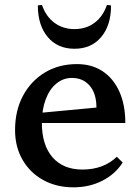

<svg xmlns="http://www.w3.org/2000/svg" viewBox="-20 -761 580 793"><path d="M283.4 12.7Q212.8 12.7 158.2 -17.6Q103.6 -47.8 72.9 -101.4Q42.2 -154.9 42.2 -223.6Q42.2 -304.3 75 -365.5Q107.8 -426.6 165.3 -461.5Q222.9 -496.3 297.9 -496.3Q359.1 -496.3 403.9 -466.7Q448.6 -437.1 473.1 -382.4Q497.6 -327.7 497.6 -252.9H114.8V-292L378.3 -316.8Q378.3 -374.3 350.8 -406.7Q323.3 -439.1 277 -439.1Q240.7 -439.1 212.5 -415.6Q184.2 -392.2 168.6 -350.2Q152.9 -308.2 152.9 -253.4Q152.9 -162.1 196.9 -111.4Q240.8 -60.7 320.7 -60.7Q407.5 -60.7 462.6 -113.6L486.7 -89.6Q455.4 -41.1 402 -14.2Q348.7 12.7 283.4 12.7ZM287.6 -559.6Q218.1 -559.6 177.2 -608Q136.3 -656.3 136.3 -738.7L153.3 -740.7Q169.6 -693 204.8 -666.9Q240.1 -640.8 287.5 -640.8Q335.7 -640.8 370.5 -666.9Q405.4 -693 421.7 -740.7L438.7 -738.6Q438.7 -656.3 397.9 -608Q357.1 -559.6 287.6 -559.6Z"/></svg>

Font: Platypi Light
Style: Regular
Weight: 300
Designer: David Sargent
Foundry: Bolt Cutter Type
Version: Version 1.200